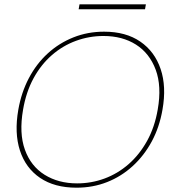

<svg xmlns="http://www.w3.org/2000/svg" viewBox="-20 -859 803 891"><path d="M335 12Q233 12 166 -33.5Q99 -79 72.5 -160.5Q46 -242 65 -350Q79 -430 114 -496.5Q149 -563 201.5 -611Q254 -659 320.5 -685.5Q387 -712 463 -712Q564 -712 631 -666Q698 -620 725.5 -538.5Q753 -457 734 -350Q720 -269 684.5 -203Q649 -137 596 -88.5Q543 -40 477 -14Q411 12 335 12ZM338 -8Q404 -8 465 -30.5Q526 -53 576.5 -97Q627 -141 662.5 -205Q698 -269 712 -351Q731 -459 702.5 -535.5Q674 -612 611 -652Q548 -692 460 -692Q394 -692 332.5 -669.5Q271 -647 220.5 -603Q170 -559 135.5 -495.5Q101 -432 87 -350Q68 -241 95.5 -164.5Q123 -88 187 -48Q251 -8 338 -8ZM345 -816 349 -839H657L653 -816Z"/></svg>

Font: DM Sans 20pt Thin
Style: Italic
Weight: 250
Italic angle: -10°
Version: Version 4.004;gftools[0.9.30]